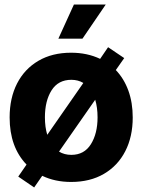

<svg xmlns="http://www.w3.org/2000/svg" viewBox="-20 -782 621 837"><path d="M128.9 35.2 59.6 -12.2 95.7 -64.5Q22 -141.1 22 -270Q22 -354.5 54.4 -418Q86.9 -481.4 147.2 -516.8Q207.5 -552.2 290 -552.2Q360.4 -552.2 416.5 -525.4L451.2 -576.2L521.5 -528.8L484.9 -476.6Q520.5 -439.5 539.6 -387Q558.6 -334.5 558.6 -270Q558.6 -186 526.1 -122.8Q493.7 -59.6 433.3 -24.2Q373 11.2 290 11.2Q219.7 11.2 164.1 -15.6ZM175.8 -270.5Q175.8 -228 186 -194.3L343.3 -420.4Q320.3 -434.1 291 -434.1Q233.9 -434.1 204.8 -388.2Q175.8 -342.3 175.8 -270.5ZM291 -106.9Q347.2 -106.9 376.2 -153.3Q405.3 -199.7 405.3 -270.5Q405.3 -313.5 395 -347.2L237.3 -121.1Q260.7 -106.9 291 -106.9ZM234.4 -613.3 302.2 -762.2H440.9L339.4 -613.3Z"/></svg>

Font: Inter Tight
Style: Bold
Weight: 700
Designer: Rasmus Andersson
Foundry: rsms
Version: Version 3.004; ttfautohint (v1.8.4.7-5d5b)